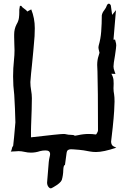

<svg xmlns="http://www.w3.org/2000/svg" viewBox="-20 -858 705 1059"><path d="M259.8 180.7Q253.4 180.7 248 173.8Q239.7 163.6 239.7 148.9L249 35.2Q250.5 20 254.4 4.9Q256.3 -2.4 256.3 -8.3Q256.3 -28.3 231.4 -28.3Q214.8 -28.3 200.7 -24.4Q175.8 -16.1 150.9 -16.1Q132.8 -16.1 115.5 -20.3Q98.1 -24.4 82.5 -24.4Q74.7 -24.4 66.9 -23.4Q55.2 -22 39.1 -22Q43.9 -28.3 44.9 -35.6Q45.9 -45.9 52.7 -54.2Q54.7 -75.7 57.6 -100.6Q62 -142.6 64.9 -183.1Q64.9 -198.7 62.5 -258.8L58.6 -334.5Q52.2 -385.3 52.2 -436.5Q52.2 -481.4 57.1 -526.9Q60.1 -554.2 60.1 -581.5Q60.1 -597.2 59.1 -612.3Q58.1 -633.3 58.1 -653.8V-667.5Q58.1 -698.2 71.3 -723.6Q82 -741.2 84.5 -759.8Q86.4 -774.9 86.4 -790V-804.2L89.8 -825.7H97.2Q101.1 -818.4 112.3 -811Q127 -801.3 129.9 -794.4L152.3 -806.2Q171.9 -757.3 171.9 -702.6Q171.9 -658.7 167 -614.3L163.6 -575.2Q160.6 -536.6 156.2 -498.5Q150.9 -452.1 147.5 -405.3Q147.5 -383.3 151.6 -360.4Q155.8 -337.4 155.8 -316.4Q155.8 -269 151.4 -159.7Q150.9 -147 150.9 -133.8V-100.6Q310.5 -119.1 330.6 -119.1Q338.9 -119.1 345.7 -117.2Q357.4 -114.3 370.1 -114.3Q386.7 -114.3 390.6 -110.4Q392.1 -109.4 393.6 -109.4Q396.5 -109.4 410.2 -112.3Q439.9 -119.1 469.7 -119.1Q489.3 -119.1 508.8 -116.2Q510.3 -116.2 512.9 -120.4Q515.6 -124.5 518.1 -129.9Q520.5 -135.3 520.5 -139.6Q520.5 -373 517.6 -463.9Q516.1 -481.9 516.1 -499.5Q516.1 -527.8 523.9 -550.3L528.8 -566.9Q528.3 -571.3 526.4 -577.1Q522.9 -589.4 522.9 -597.2Q522.9 -602.1 524.4 -606.9Q535.2 -644.5 538.1 -683.1Q541.5 -728 541.5 -773.4Q543.9 -788.1 555.7 -802.7Q565.4 -815.4 569.3 -827.6Q569.8 -831.1 573.5 -834.2Q577.1 -837.4 580.1 -837.9Q583.5 -837.9 586.9 -834.5Q590.3 -831.1 591.3 -827.6Q595.2 -805.2 598.6 -775.9L619.6 -802.2L606 -639.2Q607.9 -639.6 614.7 -639.6L617.7 -627.9Q621.1 -617.7 621.1 -607.4Q621.1 -597.7 614.3 -552.2Q606 -506.8 606 -491.2Q606 -478.5 611.8 -464.8L616.7 -450.2Q603 -451.2 594.2 -451.2Q604 -434.6 606 -417.5Q606.9 -406.7 606.9 -396.5L606 -371.1Q606 -354.5 609.4 -337.4Q611.8 -322.8 611.8 -297.9Q611.8 -281.7 609.6 -245.1Q607.4 -208.5 601.8 -155.8Q596.2 -103 592.8 -76.7V-74.7Q592.8 -70.8 594.5 -65.4Q596.2 -60.1 599.6 -55.9Q603 -51.8 611.3 -48.3L621.6 -43.5Q550.8 -19.5 509.3 -19.5Q492.7 -19.5 475.6 -22.5Q453.1 -26.9 440.7 -28.8Q428.2 -30.8 416.3 -31.7Q404.3 -32.7 384.3 -34.2L371.1 -34.7Q362.8 -34.7 356 -31Q349.1 -27.3 347.2 -13.7Q343.3 19 338.4 51.3Q330.1 53.2 329.1 79.1Q328.6 108.4 320.8 134.8Q314 151.9 275.4 173.8Q270.5 176.3 266.8 178.5Q263.2 180.7 259.8 180.7Z"/></svg>

Font: Unutterable
Style: Regular
Weight: 400
Designer: GGBotNet
Foundry: f0n7.com
Version: 1.00